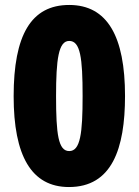

<svg xmlns="http://www.w3.org/2000/svg" viewBox="-20 -744 559 774"><path d="M484 -357C484 -597 413 -724 259 -724C105 -724 35 -602 35 -356C35 -117 106 10 258 10C431 10 484 -144 484 -357ZM206 -356C206 -506 216 -579 259 -579C304 -579 313 -511 313 -357C313 -206 304 -135 259 -135C215 -135 206 -203 206 -356Z"/></svg>

Font: Noto Sans Sinhala UI Condensed Black
Style: Regular
Weight: 900
Width: 3
Designer: Jelle Bosma - Monotype Design Team
Foundry: Monotype Imaging Inc.
Version: Version 2.006